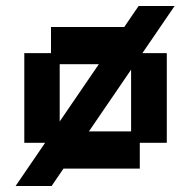

<svg xmlns="http://www.w3.org/2000/svg" viewBox="-20 -551 637 640"><path d="M32 69 442 -531H562L152 69ZM150 11V-75H61V-374H150V-461H446V-374H536V-75H446V11ZM179 -113H417V-337H179Z"/></svg>

Font: Pixelify Sans SemiBold
Style: Regular
Weight: 600
Designer: Stefie Justprince
Foundry: Typecalism Foundryline
Version: Version 1.000